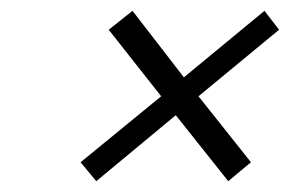

<svg xmlns="http://www.w3.org/2000/svg" viewBox="-20 -408 567 355"><path d="M347 -230 496 -353 469 -388 320 -265 225 -388 181 -353 278 -230 129 -108 158 -73 305 -195 402 -73 444 -108Z"/></svg>

Font: Libertinus Sans
Style: Italic
Weight: 400
Italic angle: -12°
Designer: Philipp H. Poll, Khaled Hosny
Foundry: Caleb Maclennan
Version: Version 7.050;RELEASE